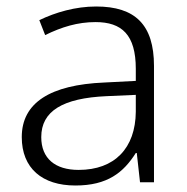

<svg xmlns="http://www.w3.org/2000/svg" viewBox="-20 -561 576 591"><path d="M276 -541C212 -541 151 -523 101 -499L119 -453C170 -478 219 -493 274 -493C355 -493 398 -454 398 -349V-312L301 -307C135 -300 47 -245 47 -139C47 -43 110 10 212 10C311 10 360 -30 398 -90H401L411 0H454V-358C454 -485 396 -541 276 -541ZM308 -265 398 -269V-217C397 -105 333 -38 222 -38C150 -38 107 -73 107 -139C107 -219 173 -259 308 -265Z"/></svg>

Font: Noto Sans Devanagari UI Light
Style: Regular
Weight: 300
Designer: Jelle Bosma - Monotype Design Team
Foundry: Monotype Imaging Inc.
Version: Version 2.004